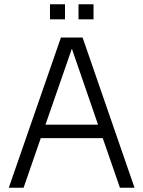

<svg xmlns="http://www.w3.org/2000/svg" viewBox="-20 -875 668 895"><path d="M21 0H90L170 -231H459L539 0H607L365 -700H264ZM346 -785H416V-855H346ZM213 -785H283V-855H213ZM192 -294 315 -648 437 -294Z"/></svg>

Font: Uncut Sans Book
Style: Regular
Weight: 350
Designer: Kasper Nordkvist
Foundry: UNCUT.wtf
Version: Version 1.304;Glyphs 3.2 (3246)